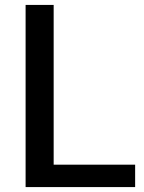

<svg xmlns="http://www.w3.org/2000/svg" viewBox="-20 -760 583 780"><path d="M84 -740H198V-91H529V0H84Z"/></svg>

Font: EncodeSans
Style: Medium
Weight: 500
Designer: Pablo Impallari, Andres Torresi
Foundry: Pablo Impallari, Andres Torresi
Version: Version 1.000; ttfautohint (v1.4.1)